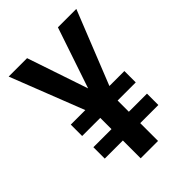

<svg xmlns="http://www.w3.org/2000/svg" viewBox="-209 -811 907 907"><g transform="rotate(-45 244.5 -357.0)"><path d="M244 -409 347 -714H470L323 -346H423V-270H302V-195H423V-119H302V0H186V-119H65V-195H186V-270H65V-346H162L18 -714H141Z"/></g></svg>

Font: Noto Sans Condensed SemiBold
Style: Regular
Weight: 600
Width: 3
Designer: Monotype Design Team
Foundry: Monotype Imaging Inc.
Version: Version 2.013; ttfautohint (v1.8.4.7-5d5b)